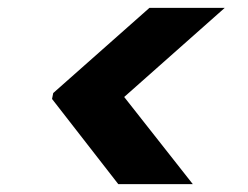

<svg xmlns="http://www.w3.org/2000/svg" viewBox="-20 -593 628 487"><path d="M550 -573 295 -347 469 -126H280L112 -342L115 -357L359 -573Z"/></svg>

Font: DM Sans 28pt Black
Style: Italic
Weight: 900
Italic angle: -10°
Version: Version 4.004;gftools[0.9.30]